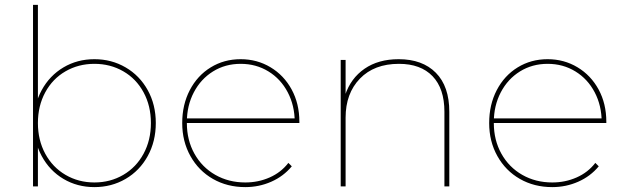

<svg xmlns="http://www.w3.org/2000/svg" viewBox="-20 -762 2553 785"><path d="M118 -259Q118 -334 150.5 -393.5Q183 -453 239.5 -486.5Q296 -520 366 -520Q436 -520 493.5 -486.5Q551 -453 584 -393.5Q617 -334 617 -259Q617 -184 584 -124Q551 -64 493.5 -30.5Q436 3 366 3Q296 3 239.5 -30.5Q183 -64 150.5 -124Q118 -184 118 -259ZM115 -742H135V-330L125 -260L135 -190V0H115ZM597 -259Q597 -329 567 -384.5Q537 -440 484 -470.5Q431 -501 366 -501Q301 -501 248 -470.5Q195 -440 165 -384.5Q135 -329 135 -259Q135 -189 165 -133.5Q195 -78 248 -47Q301 -16 366 -16Q431 -16 484 -47Q537 -78 567 -133.5Q597 -189 597 -259Z M725 -259Q725 -334 756 -393.5Q787 -453 841.5 -486.5Q896 -520 964 -520Q1031 -520 1086 -487Q1141 -454 1172.5 -396Q1204 -338 1204 -264Q1204 -262 1204 -259H736V-278H1193L1185 -263Q1185 -330 1156.5 -384.5Q1128 -439 1077.5 -470Q1027 -501 964 -501Q901 -501 851 -470Q801 -439 772.5 -384.5Q744 -330 744 -263V-259Q744 -189 775 -133.5Q806 -78 860.5 -47Q915 -16 983 -16Q1036 -16 1082.5 -36.5Q1129 -57 1159 -96L1173 -82Q1139 -41 1089 -19Q1039 3 983 3Q909 3 850.5 -30.5Q792 -64 758.5 -124Q725 -184 725 -259Z M1373 -517H1393V-370L1391 -373Q1414 -442 1470.5 -481Q1527 -520 1610 -520Q1707 -520 1762 -464.5Q1817 -409 1817 -305V0H1797V-305Q1797 -400 1748.5 -450.5Q1700 -501 1611 -501Q1510 -501 1451.5 -440.5Q1393 -380 1393 -281V0H1373Z M1980 -259Q1980 -334 2011 -393.5Q2042 -453 2096.5 -486.5Q2151 -520 2219 -520Q2286 -520 2341 -487Q2396 -454 2427.5 -396Q2459 -338 2459 -264Q2459 -262 2459 -259H1991V-278H2448L2440 -263Q2440 -330 2411.5 -384.5Q2383 -439 2332.5 -470Q2282 -501 2219 -501Q2156 -501 2106 -470Q2056 -439 2027.5 -384.5Q1999 -330 1999 -263V-259Q1999 -189 2030 -133.5Q2061 -78 2115.5 -47Q2170 -16 2238 -16Q2291 -16 2337.5 -36.5Q2384 -57 2414 -96L2428 -82Q2394 -41 2344 -19Q2294 3 2238 3Q2164 3 2105.5 -30.5Q2047 -64 2013.5 -124Q1980 -184 1980 -259Z"/></svg>

Font: iiserrat Thin
Style: Regular
Weight: 100
Designer: Akira Ohta
Foundry: Akira Ohta
Version: Version 1.200;Glyphs 3.3.1 (3343)